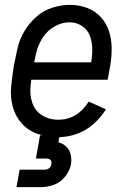

<svg xmlns="http://www.w3.org/2000/svg" viewBox="-20 -558 540 792"><path d="M48 214 61 142H161Q188 142 192 119Q196 96 169 96H128L141 24L145 0H226L221 29Q240 34 253.5 47Q267 60 271.5 79.5Q276 99 273 119Q268 146 249 170Q230 194 203 204Q176 214 148 214ZM219 8Q177 8 137.5 -5Q98 -18 71 -47.5Q44 -77 33 -116.5Q22 -156 26 -199.5Q30 -243 37 -286Q44 -322 52 -358Q60 -394 79.5 -427.5Q99 -461 128.5 -487.5Q158 -514 195 -526Q232 -538 268 -538Q304 -538 337.5 -526Q371 -514 394.5 -489Q418 -464 429 -431Q440 -398 440.5 -361.5Q441 -325 435 -289L424 -229H109Q108 -216 106 -202Q102 -166 113.5 -133Q125 -100 154 -82Q183 -64 219 -64Q299 -64 346 -139L417 -107Q395 -72 364 -45Q333 -18 295 -5Q257 8 219 8ZM121 -301H356Q361 -329 360.5 -357.5Q360 -386 350.5 -411Q341 -436 318 -451Q295 -466 267 -466Q234 -466 203.5 -448Q173 -430 154.5 -400Q136 -370 129 -338Q125 -320 121 -301Z"/></svg>

Font: Iosevka SS08
Style: Italic
Weight: 400
Italic angle: -10°
Monospace: yes
Designer: Belleve Invis
Foundry: Belleve Invis
Version: 2.1.0; ttfautohint (v1.8.2)